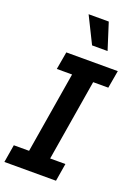

<svg xmlns="http://www.w3.org/2000/svg" viewBox="-191 -1054 802 1125"><g transform="rotate(20 210.0 -491.0)"><path d="M282.7 -982.2H157L238.6 -817.5H335.2ZM431.8 -727.3H110.8L91.6 -617.2H186.8L103 -110.8H7.8L-10.7 0H311.1L329.5 -110.8H234.4L318.2 -617.2H412.6Z"/></g></svg>

Font: Riot Sans 2.0
Style: Bold Italic
Weight: 600
Italic angle: -9.39999°
Designer: Rasmus Andersson
Foundry: rsms
Version: Version 3.006;hotconv 1.0.109;makeotfexe 2.5.65596